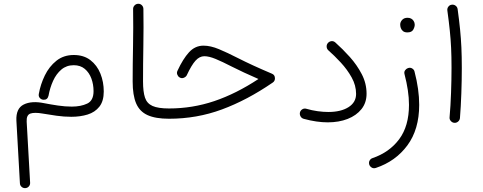

<svg xmlns="http://www.w3.org/2000/svg" viewBox="-20 -621 2545 1012"><path d="M368.7 -331.1Q421.4 -331.1 456.5 -304Q491.7 -276.9 509.3 -232.9Q526.9 -189 526.9 -138.7Q526.9 -87.9 503.7 -58.6Q480.5 -29.3 441.7 -17.3Q402.8 -5.4 356 -5.4Q317.4 -5.4 278.1 -11Q238.8 -16.6 204.1 -22.5Q162.1 -29.8 140.4 -22.5Q118.7 -15.1 120.6 20.5L138.7 341.3Q139.6 353.5 131.6 362.1Q123.5 370.6 111.8 370.6Q101.1 370.6 93.3 363.3Q85.4 356 85 345.2L66.4 14.6Q63.5 -49.3 105 -70.1Q146.5 -90.8 212.9 -77.1Q248 -70.3 285.6 -64.7Q323.2 -59.1 358.4 -59.1Q406.2 -59.1 439.7 -75Q473.1 -90.8 473.1 -140.6Q473.1 -175.8 461.7 -207Q450.2 -238.3 427 -257.8Q403.8 -277.3 368.7 -277.3Q330.6 -277.3 303.5 -254.4Q276.4 -231.4 259.8 -194.8Q243.2 -158.2 235.8 -116.7Q230.5 -94.2 209.5 -95.2Q197.8 -95.7 189.9 -104.5Q182.1 -113.3 184.6 -126Q193.4 -176.3 216.3 -223.4Q239.3 -270.5 277.3 -300.8Q315.4 -331.1 368.7 -331.1Z M679.2 -191.4Q679.2 -280.3 681.2 -377.9Q683.1 -475.6 681.6 -572.8Q681.2 -584 689 -592.3Q696.8 -600.6 708 -601.1Q719.2 -601.6 727.3 -593.8Q735.4 -585.9 735.8 -574.7Q737.3 -477.5 735.6 -379.9Q733.9 -282.2 733.9 -191.9Q733.9 -137.7 744.1 -106.7Q754.4 -75.7 783.9 -62.5Q813.5 -49.3 870.6 -49.3H871.1Q882.3 -49.3 890.1 -41.3Q897.9 -33.2 897.9 -22Q897.9 -10.7 890.1 -2.9Q882.3 4.9 871.1 4.9H870.6Q799.8 4.9 757.8 -14.2Q715.8 -33.2 697.5 -76.2Q679.2 -119.1 679.2 -191.4Z M1052.7 -380.4Q1089.8 -380.4 1134.3 -361.8Q1178.7 -343.3 1234.9 -314.5Q1270.5 -296.4 1314.5 -276.1Q1358.4 -255.9 1412.6 -232.9Q1429.2 -226.6 1429.2 -208Q1429.2 -192.9 1416.5 -185.1Q1282.7 -93.3 1149.9 -44.2Q1017.1 4.9 871.1 4.9Q859.9 4.9 851.8 -3.2Q843.8 -11.2 843.8 -22Q843.8 -33.2 851.8 -41.3Q859.9 -49.3 871.1 -49.3Q994.1 -49.3 1109.4 -88.1Q1224.6 -127 1342.3 -204.6Q1300.8 -222.7 1266.1 -238.8Q1231.4 -254.9 1201.7 -270Q1151.4 -295.9 1116.5 -310.3Q1081.5 -324.7 1057.1 -324.7Q1031.7 -324.7 1010.5 -301.3Q989.3 -277.8 964.8 -225.1Q960.9 -216.3 949.2 -211.2Q937.5 -206.1 925.8 -213.4Q918 -218.3 914.3 -228.3Q910.6 -238.3 915.5 -248Q944.3 -310.5 976.3 -345.5Q1008.3 -380.4 1052.7 -380.4Z M1561 -28.3Q1563.5 -38.6 1573 -44.7Q1582.5 -50.8 1593.8 -47.9Q1624 -39.1 1654.1 -34.9Q1684.1 -30.8 1710.4 -30.8Q1776.9 -30.8 1816.9 -56.2Q1856.9 -81.5 1856.9 -126Q1856.9 -170.9 1833.5 -212.9Q1810.1 -254.9 1776.1 -291.5Q1742.2 -328.1 1710.4 -356Q1702.1 -363.8 1701.7 -375Q1701.2 -386.2 1708.5 -394.5Q1715.8 -402.8 1727.1 -404.1Q1738.3 -405.3 1747.6 -397Q1786.1 -362.8 1824 -320.6Q1861.8 -278.3 1887 -229.7Q1912.1 -181.2 1912.1 -127Q1912.1 -79.6 1885.3 -45.9Q1858.4 -12.2 1812.3 5.9Q1766.1 23.9 1707.5 23.9Q1649.4 23.9 1581.1 5.4Q1569.8 2.4 1564.2 -7.6Q1558.6 -17.6 1561 -28.3Z M2129.4 -261.7Q2142.6 -266.6 2152.8 -260Q2163.1 -253.4 2165 -243.2Q2189.5 -149.9 2189.5 -68.4Q2189.5 61 2127.2 145.3Q2064.9 229.5 1960.9 264.2Q1948.7 268.1 1939.2 262.2Q1929.7 256.3 1926.3 246.6Q1922.9 233.9 1928.5 224.6Q1934.1 215.3 1943.4 212.4Q2032.2 182.1 2084 112.8Q2135.7 43.5 2135.7 -68.4Q2135.7 -105.5 2129.6 -146Q2123.5 -186.5 2112.3 -229.5Q2108.9 -241.7 2115 -250.2Q2121.1 -258.8 2129.4 -261.7ZM2089.4 -491.7Q2089.4 -504.9 2099.6 -516.1Q2109.9 -527.3 2127.9 -527.3Q2149.4 -527.3 2160.2 -510.7Q2166 -501.5 2166 -490.7Q2166 -478.5 2158 -464.4Q2149.9 -450.2 2127 -450.2Q2111.8 -450.2 2103.5 -457.5Q2095.2 -464.8 2092.3 -474.1Q2089.4 -482.4 2089.4 -491.7Z M2337.9 -565.9Q2336.4 -577.1 2343.5 -586.2Q2350.6 -595.2 2361.3 -596.2Q2372.6 -597.7 2381.6 -590.8Q2390.6 -584 2392.1 -572.8Q2400.4 -512.7 2405 -465.6Q2409.7 -418.5 2411.9 -371.1Q2414.1 -323.7 2414.1 -261.7Q2414.1 -198.2 2411.6 -128.7Q2409.2 -59.1 2404.3 1.5Q2403.3 12.2 2394.5 19.8Q2385.7 27.3 2374.5 26.4Q2363.8 25.4 2356.2 16.8Q2348.6 8.3 2349.6 -2.4Q2355 -63 2357.4 -132.1Q2359.9 -201.2 2359.9 -263.7Q2359.9 -323.7 2357.7 -369.1Q2355.5 -414.6 2350.8 -460.2Q2346.2 -505.9 2337.9 -565.9Z"/></svg>

Font: Mikhak-DS2-FD Light
Style: Regular
Weight: 300
Designer: Amin Abedi
Version: Version 3.2